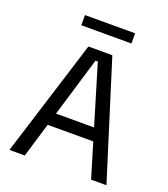

<svg xmlns="http://www.w3.org/2000/svg" viewBox="-142 -886 866 988"><g transform="rotate(20 290.5 -392.5)"><path d="M24.7 0 224.7 -639H355.7L556 0H471.9L296.6 -583H283.9L108.7 0ZM144.3 -188.7V-257.6H435.5V-188.7ZM152.8 -729.3V-785H427.4V-729.3Z"/></g></svg>

Font: Anek Latin Medium
Style: Regular
Weight: 500
Designer: Yesha Goshar
Foundry: Ek Type
Version: Version 1.003